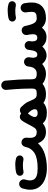

<svg xmlns="http://www.w3.org/2000/svg" viewBox="1135 -1841 773 3083"><g transform="rotate(-90 1521.5 -299.5)"><path d="M16.6 -202.1Q16.6 -232.4 22.5 -263.2Q28.3 -293.9 38.1 -326.2Q47.4 -355 74.7 -369.6Q102.1 -384.3 130.9 -375Q159.7 -365.7 174.3 -338.4Q189 -311 179.7 -282.2Q171.9 -258.3 168.9 -238Q166 -217.8 166 -202.1Q166 -168 182.4 -140.6Q198.7 -113.3 241 -97.4Q283.2 -81.5 360.4 -81.5Q523.9 -81.5 604.5 -131.8Q685.1 -182.1 705.1 -281.7Q710.4 -308.1 732.9 -326.2Q755.4 -344.2 785.2 -340.3Q814 -337.4 834 -314.5Q854 -291.5 852.1 -262.2Q851.1 -245.6 850.3 -231.2Q849.6 -216.8 849.6 -203.1Q849.6 -151.9 870.4 -124Q891.1 -96.2 945.3 -96.2H945.8Q976.6 -96.2 998 -74.5Q1019.5 -52.7 1019.5 -22Q1019.5 8.3 998 30.3Q976.6 52.2 945.8 52.2H945.3Q876 52.2 830.6 18.3Q785.2 -15.6 763.7 -76.2Q690.4 2.9 584.5 34.9Q478.5 66.9 360.4 66.9Q265.1 66.9 187.3 36.9Q109.4 6.8 63 -53Q16.6 -112.8 16.6 -202.1ZM242.2 -350.6Q235.8 -373.5 247.3 -394.8Q258.8 -416 282.7 -423.8Q310.1 -432.1 346.2 -436.5Q382.3 -440.9 418 -440.9Q455.1 -440.9 484.6 -435.8Q514.2 -430.7 534.7 -422.4Q558.6 -408.7 564.9 -382.6Q571.3 -356.4 556.6 -335Q544.4 -317.9 527.1 -312.3Q509.8 -306.6 491.2 -310.5Q477.1 -314 456.8 -316.2Q436.5 -318.4 418 -318.4Q385.3 -318.4 358.6 -316.4Q332 -314.5 315.4 -309.6Q292.5 -303.2 270.8 -315.4Q249 -327.6 242.2 -350.6Z M871.6 -22Q871.6 -52.7 893.6 -74.5Q915.5 -96.2 945.8 -96.2Q984.4 -96.2 1008.8 -130.1Q1033.2 -164.1 1063.5 -225.1Q1080.1 -258.3 1097.2 -288.1Q1114.3 -317.9 1132.3 -340.3L1133.8 -342.3Q1148.4 -360.4 1171.1 -365.2Q1193.8 -370.1 1214.8 -362.3Q1227.1 -357.9 1236.8 -349.6Q1239.3 -347.7 1241.2 -345.7Q1263.7 -366.7 1294.4 -366.2Q1325.2 -365.7 1346.2 -344.2Q1349.6 -340.8 1352.5 -337.4Q1372.1 -317.9 1387.7 -297.9Q1410.2 -270.5 1423.1 -246.6Q1436 -222.7 1448.2 -190.9Q1468.3 -138.7 1488.5 -117.4Q1508.8 -96.2 1550.3 -96.2H1550.8Q1581.5 -96.2 1603 -74.5Q1624.5 -52.7 1624.5 -22Q1624.5 8.3 1603 30.3Q1581.5 52.2 1550.8 52.2H1550.3Q1504.9 52.2 1470.5 41Q1436 29.8 1411.1 11.2Q1354.5 66.9 1251 66.9Q1191.4 66.9 1149.2 49.6Q1106.9 32.2 1082.5 0.5Q1056.2 23.4 1022.2 37.8Q988.3 52.2 945.8 52.2Q915.5 52.2 893.6 30.3Q871.6 8.3 871.6 -22ZM1184.1 -129.4Q1184.1 -107.4 1199.7 -94.5Q1215.3 -81.5 1247.1 -81.5Q1309.6 -81.5 1309.6 -128.9Q1309.6 -173.8 1241.7 -238.3L1241.2 -238.8Q1237.8 -234.4 1234.4 -230Q1227.1 -220.7 1221.2 -211.9Q1210 -196.8 1201.2 -181.6Q1184.1 -151.4 1184.1 -129.4Z M1476.6 -22Q1476.6 -52.7 1498.5 -74.5Q1520.5 -96.2 1550.8 -96.2Q1589.4 -96.2 1608.6 -102.3Q1627.9 -108.4 1634.5 -126.5Q1641.1 -144.5 1641.1 -180.2Q1641.1 -254.9 1638.4 -320.6Q1635.7 -386.2 1631.1 -450.4Q1626.5 -514.6 1619.6 -584.5Q1616.7 -614.7 1636.7 -638.7Q1656.7 -662.6 1687 -665.5Q1717.3 -668.5 1741.2 -648.7Q1765.1 -628.9 1768.1 -598.1Q1777.8 -494.1 1783.7 -397.7Q1789.6 -301.3 1789.6 -189Q1790 -184.6 1790 -180.2Q1790 -129.9 1809.6 -113Q1829.1 -96.2 1879.4 -96.2H1879.9Q1910.6 -96.2 1932.1 -74.5Q1953.6 -52.7 1953.6 -22Q1953.6 8.3 1932.1 30.3Q1910.6 52.2 1879.9 52.2H1879.4Q1833.5 52.2 1791.5 38.3Q1749.5 24.4 1716.8 -3.4Q1652.3 52.2 1550.8 52.2Q1520.5 52.2 1498.5 30.3Q1476.6 8.3 1476.6 -22Z M1805.7 -22Q1805.7 -52.7 1827.6 -74.5Q1849.6 -96.2 1879.9 -96.2Q1970.7 -96.2 1990.7 -199.2Q1992.2 -213.9 1995.6 -236.8V-237.8Q1996.1 -238.3 1996.1 -239.3Q1996.1 -239.3 1996.1 -239.7Q2000 -261.2 2016.1 -277.3Q2016.6 -277.8 2017.1 -278.3Q2017.1 -278.3 2017.1 -278.3Q2029.3 -290.5 2045.9 -296.4Q2062.5 -302.2 2080.1 -299.3Q2110.4 -294.9 2128.9 -270Q2147.5 -245.1 2143.1 -214.8Q2138.7 -186.5 2137.5 -173.8Q2136.2 -161.1 2136.2 -153.3Q2136.2 -86.4 2187 -86.4Q2215.8 -86.4 2233.2 -111.3Q2250.5 -136.2 2258.8 -196.8Q2259.8 -210.9 2262.7 -229.5Q2264.6 -243.2 2272 -255.4Q2272 -255.9 2272.5 -255.9Q2272.9 -256.3 2272.9 -256.8Q2283.2 -273.4 2301 -282.5Q2318.8 -291.5 2338.9 -289.6Q2340.3 -289.6 2341.8 -289.1H2342.8Q2371.6 -284.7 2389.4 -261.2Q2407.2 -237.8 2402.8 -210.9Q2401.4 -198.7 2399.4 -187Q2398.4 -175.8 2398.4 -165.5Q2398.4 -131.3 2411.4 -109.4Q2424.3 -87.4 2457 -87.4Q2513.7 -87.4 2513.7 -156.7Q2513.7 -178.2 2510.5 -200.4Q2507.3 -222.7 2502 -246.6Q2496.1 -269.5 2505.9 -292Q2512.7 -308.1 2526.1 -319.8Q2539.6 -331.5 2557.6 -335.4Q2586.9 -343.8 2613.8 -326.9Q2640.6 -310.1 2646.5 -280.3L2647.5 -276.4Q2651.9 -257.3 2654.3 -244.1Q2668.5 -185.5 2684.3 -153.6Q2700.2 -121.6 2720.2 -108.9Q2740.2 -96.2 2766.6 -96.2H2767.1Q2797.9 -96.2 2819.3 -74.5Q2840.8 -52.7 2840.8 -22Q2840.8 8.3 2819.3 30.3Q2797.9 52.2 2767.1 52.2H2766.6Q2722.7 52.2 2685.5 35.2Q2648.4 18.1 2617.7 -13.2Q2591.8 22 2553.2 41.5Q2514.6 61 2466.8 61Q2420.4 61 2382.1 43.5Q2343.8 25.9 2315.9 -6.3Q2286.1 25.9 2250 43.9Q2213.9 62 2174.8 62Q2131.8 62 2096.2 42.7Q2060.5 23.4 2035.6 -8.8Q2003.4 19.5 1963.9 35.9Q1924.3 52.2 1879.9 52.2Q1849.6 52.2 1827.6 30.3Q1805.7 8.3 1805.7 -22Z M2692.9 -22Q2692.9 -52.7 2714.8 -74.5Q2736.8 -96.2 2767.1 -96.2Q2825.7 -96.2 2849.1 -112.5Q2872.6 -128.9 2872.6 -175.8Q2872.6 -212.4 2864.3 -270.5Q2860.8 -300.8 2879.4 -325.4Q2897.9 -350.1 2928.2 -354Q2958.5 -357.9 2982.7 -339.4Q3006.8 -320.8 3011.7 -290.5Q3022.9 -222.7 3022.9 -174.8Q3022.9 -67.9 2957.3 -7.8Q2891.6 52.2 2767.1 52.2Q2736.8 52.2 2714.8 30.3Q2692.9 8.3 2692.9 -22ZM2718.8 -472.7Q2712.4 -495.6 2723.9 -516.8Q2735.4 -538.1 2759.3 -545.9Q2786.6 -554.2 2822.8 -558.6Q2858.9 -563 2894.5 -563Q2931.6 -563 2961.2 -557.9Q2990.7 -552.7 3011.2 -544.4Q3035.2 -530.8 3041.5 -504.6Q3047.9 -478.5 3033.2 -457Q3021 -439.9 3003.7 -434.3Q2986.3 -428.7 2967.8 -432.6Q2953.6 -436 2933.3 -438.2Q2913.1 -440.4 2894.5 -440.4Q2861.8 -440.4 2835.2 -438.5Q2808.6 -436.5 2792 -431.6Q2769 -425.3 2747.3 -437.5Q2725.6 -449.7 2718.8 -472.7Z"/></g></svg>

Font: Mikhak-FD ExtraBold
Style: Regular
Weight: 800
Designer: Amin Abedi
Version: Version 3.2